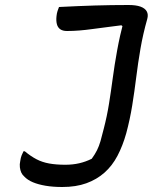

<svg xmlns="http://www.w3.org/2000/svg" viewBox="-20 -728 640 768"><path d="M241 -69Q271 -69 297 -75Q323 -81 347 -93Q360 -111 368 -127Q376 -143 382 -163.5Q388 -184 395 -213Q408 -263 416 -313Q424 -363 431 -415.5Q438 -468 448.5 -526Q459 -584 476 -649L486 -610L452 -638L498 -631Q452 -625 416 -620.5Q380 -616 351 -612Q322 -608 297 -606Q272 -604 248 -604Q231 -604 221 -611Q211 -618 207.5 -631.5Q204 -645 206 -663Q207 -674 210 -683.5Q213 -693 216 -700Q255 -702 290.5 -703.5Q326 -705 359 -706Q392 -707 425.5 -707.5Q459 -708 494 -708Q524 -708 542 -701.5Q560 -695 567 -682.5Q574 -670 569 -652Q552 -592 542 -534Q532 -476 525 -419.5Q518 -363 509 -307Q500 -251 485 -195Q471 -145 450 -105Q429 -65 398 -37.5Q367 -10 325.5 5Q284 20 229 20Q192 20 162.5 15Q133 10 111.5 1Q90 -8 77 -22Q69 -29 65 -38Q61 -47 59.5 -59Q58 -71 61 -84Q63 -98 66.5 -106.5Q70 -115 74 -123H79Q103 -103 126 -91Q149 -79 177 -74Q205 -69 241 -69Z"/></svg>

Font: Rec Mono Duotone
Style: Italic
Weight: 400
Italic angle: -10°
Monospace: yes
Version: Version 1.085; ttfautohint (v1.8.4.7-5d5b)